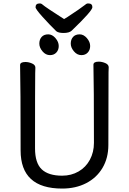

<svg xmlns="http://www.w3.org/2000/svg" viewBox="-20 -1074 750 1118"><path d="M342 24Q100 24 100 -198Q100 -575 97 -695Q97 -713 128 -713Q147 -713 166.5 -704.5Q186 -696 186 -680Q186 -662 185 -649Q184 -584 184 -210Q184 -125 223 -88Q262 -51 342 -51Q395 -51 437.5 -75.5Q480 -100 503.5 -144Q527 -188 527 -242Q527 -580 524 -697Q524 -715 555 -715Q574 -715 593.5 -706.5Q613 -698 613 -682Q613 -666 612 -654Q611 -594 611 -230Q611 -154 577 -96.5Q543 -39 482 -7.5Q421 24 342 24ZM454 -753Q429 -753 410.5 -775Q392 -797 392 -820Q392 -844 405.5 -859Q419 -874 444 -874Q467 -874 486 -852Q505 -830 505 -806Q505 -783 491 -768Q477 -753 454 -753ZM271 -753Q246 -753 227.5 -775Q209 -797 209 -820Q209 -844 222.5 -859Q236 -874 261 -874Q284 -874 303 -852Q322 -830 322 -806Q322 -783 308 -768Q294 -753 271 -753ZM350 -882Q321 -882 308 -892Q269 -930 228 -975.5Q187 -1021 187 -1032Q187 -1054 211 -1054Q221 -1054 228 -1047Q245 -1032 353 -963Q370 -974 373 -975Q445 -1022 477 -1047Q484 -1054 494 -1054Q518 -1054 518 -1032Q518 -1011 398 -896Q384 -882 350 -882Z"/></svg>

Font: ToneOZ-Pinyin-WenKai-Medium
Style: Medium
Weight: 700
Designer: Fontworks Inc.
Foundry: ToneOZ
Version: Version 0.240331